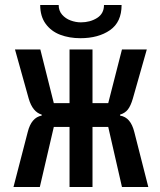

<svg xmlns="http://www.w3.org/2000/svg" viewBox="-20 -749 640 769"><path d="M147 -286V-290Q110.5 -300.5 95 -354L40 -551H141.5L195.5 -336H258.5V-551H350.5V-336H413.5L468.5 -551H568L512 -354Q503.5 -325 492.2 -310.5Q481 -296 461 -290V-286Q482.5 -282.5 496.5 -266.2Q510.5 -250 518 -220L574 0H468.5L413.5 -240.5H350.5V0H258.5V-240.5H195.5L139.5 0H34L91 -220Q105.5 -278.5 147 -286ZM141 -729H215Q215 -706 228.8 -690.2Q242.5 -674.5 263 -667Q283.5 -659.5 304 -659.5Q341 -659.5 368.8 -677Q396.5 -694.5 396.5 -729H467Q467 -660.5 420.5 -628.2Q374 -596 302 -596Q257.5 -596 221.2 -609.8Q185 -623.5 163 -653.5Q141 -683.5 141 -729Z"/></svg>

Font: JuliaMono SemiBold
Style: Regular
Weight: 600
Monospace: yes
Designer: cormullion
Foundry: corm
Version: Version 0.055; ttfautohint (v1.8.4)